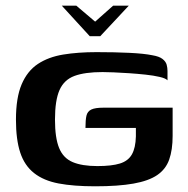

<svg xmlns="http://www.w3.org/2000/svg" viewBox="-20 -648 659 674"><path d="M197 -628H248L314 -572L377 -628H432L332 -521H295ZM314 6Q238 6 185.5 -4Q133 -14 99.5 -40.5Q66 -67 51 -112.5Q36 -158 36 -228Q36 -305 56 -352Q76 -399 113 -423.5Q150 -448 202 -456.5Q254 -465 319 -465Q383 -465 434.5 -462.5Q486 -460 515 -454Q539 -450 550.5 -441Q562 -432 565 -421Q568 -410 568 -399V-366Q562 -373 540.5 -378Q519 -383 491 -386Q463 -389 433.5 -391Q404 -393 379 -394Q354 -395 340 -395Q278 -395 241.5 -381.5Q205 -368 189 -332Q173 -296 173 -228Q173 -164 187.5 -128.5Q202 -93 235 -79Q268 -65 322 -65Q372 -65 401 -74Q430 -83 443 -106Q456 -129 457 -169Q457 -180 457 -187.5Q457 -195 457 -199H280Q280 -227 283.5 -242Q287 -257 300.5 -263.5Q314 -270 343 -270H586V-171Q586 -122 574 -88Q562 -54 532 -33.5Q502 -13 448.5 -3.5Q395 6 314 6Z"/></svg>

Font: Genos SemiBold
Style: Regular
Weight: 600
Designer: Robert E. Leuschke
Foundry: Robert E. Leuschke
Version: Version 1.010